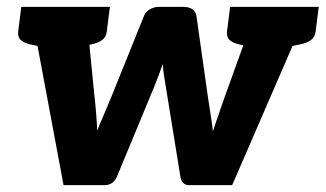

<svg xmlns="http://www.w3.org/2000/svg" viewBox="-20 -539 948 559"><path d="M165 0 68 -519H192Q228 -519 232 -492L255 -259Q258 -233 260 -208Q262 -183 263 -158Q265 -165 274 -185.5Q283 -206 292 -228Q301 -250 305 -259L399 -492Q403 -504 415.5 -511.5Q428 -519 443 -519H512Q548 -519 552 -492L585 -259Q586 -251 589.5 -229.5Q593 -208 596 -187Q599 -166 600 -157Q603 -166 610 -187Q617 -208 624.5 -229Q632 -250 635 -259L719 -492Q723 -504 735.5 -511.5Q748 -519 763 -519H881L656 0H530Q509 0 505 -26L463 -285Q460 -302 457.5 -319Q455 -336 454 -353Q447 -333 441.5 -318.5Q436 -304 428 -284L321 -26Q310 0 285 0ZM168 -481 173 -519H247L242 -481ZM706 -481 711 -519H785L780 -481ZM139 -519 110 -401 67 -410Q50 -414 40.5 -422.5Q31 -431 33 -448L42 -519ZM300 -519 291 -448Q289 -431 277.5 -422.5Q266 -414 247 -410L202 -401L203 -519ZM747 -519 718 -401 675 -410Q658 -414 648.5 -422.5Q639 -431 641 -448L650 -519ZM908 -519 899 -448Q897 -431 885.5 -422.5Q874 -414 855 -410L810 -401L811 -519Z"/></svg>

Font: Aleo Black
Style: Italic
Weight: 900
Italic angle: -7°
Designer: Alessio Laiso
Foundry: Alessio Laiso
Version: Version 2.001;gftools[0.9.29]